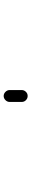

<svg xmlns="http://www.w3.org/2000/svg" viewBox="415 -880 170 1040"><g transform="rotate(90 500.0 -360.0)"><path d="M467.8 -327.1V-392.6Q467.8 -405.3 477.1 -415Q486.3 -424.8 500 -424.8Q512.7 -424.8 522.5 -415.5Q532.2 -406.2 532.2 -392.6V-327.1Q532.2 -314.5 522.5 -304.7Q512.7 -294.9 500 -294.9Q487.3 -294.9 477.5 -304.7Q467.8 -314.5 467.8 -327.1Z"/></g></svg>

Font: Rounded-X Mgen+ 1m light
Style: Regular
Weight: 200
Designer: [Source Han Sans]
Ryoko NISHIZUKA  (kana & ideographs); Paul D. Hunt (Latin, Greek & Cyrillic); Wenlong ZHANG  (bopomofo
Version: Version 1.059.20150602